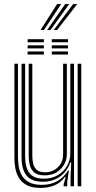

<svg xmlns="http://www.w3.org/2000/svg" viewBox="-20 -912 472 940"><path d="M179.5 8Q135.8 8 109.9 -6.2Q84 -20.5 71.2 -43.2Q58.5 -66 54.5 -91.6Q50.5 -117.2 50.5 -140V-600H68V-142.8Q68 -121.2 71.6 -97.5Q75.2 -73.8 86.9 -53.2Q98.5 -32.8 121.8 -19.9Q145 -7 184.5 -7Q230 -7 262.1 -26Q294.2 -45 313 -77.5H317.2L309.2 -20.8V0H291.5V-9L301.5 -45.5H297.8Q276.5 -17 246.6 -4.5Q216.8 8 179.5 8ZM360.2 0V-600H377.8V0ZM198.5 -53.5Q162.5 -53.5 146 -69.2Q129.5 -85 125 -107Q120.5 -129 120.5 -148V-600H138.2V-148.8Q138.2 -129.2 142.5 -110.8Q146.8 -92.2 160.1 -80.4Q173.5 -68.5 201 -68.5Q238 -68.5 263.5 -93.4Q289 -118.2 289 -156.5V-600H307.2V-157.8Q307.2 -115.2 277.1 -84.4Q247 -53.5 198.5 -53.5ZM189.2 -22.2Q134.5 -22.5 110 -52.6Q85.5 -82.8 85.5 -143.5V-600H103V-145.2Q103 -92.8 123.8 -65Q144.5 -37.2 194.8 -37.2Q234.2 -37.2 263.4 -54.8Q292.5 -72.2 308.4 -100.1Q324.2 -128 324.2 -159V-600H342.5V0H325.5V-47.8L328.5 -116.8H324.2Q308 -71.5 272.8 -46.8Q237.5 -22 189.2 -22.2ZM233.5 -705V-720H312.8V-705ZM115.2 -705V-720H194.8V-705ZM115.2 -675V-690H194.8V-675ZM233.5 -675V-690H312.8V-675ZM115.2 -645V-660H194.8V-645ZM233.5 -645V-660H312.8V-645ZM178.5 -765 259.5 -892H279.5L195 -765ZM243 -765 338 -892H358L259.5 -765ZM210.8 -765 298.8 -892H318.8L227.2 -765Z"/></svg>

Font: Big Shoulders Inline Text Medium
Style: Regular
Weight: 500
Designer: Patric King
Foundry: XO Type Co
Version: Version 1.000